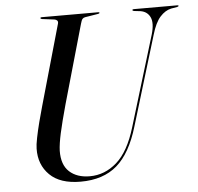

<svg xmlns="http://www.w3.org/2000/svg" viewBox="-51 -753 841 815"><g transform="rotate(-5 369.5 -345.0)"><path d="M498 -201 615 -586Q629 -634 617 -659.2Q605 -684.5 575.5 -689L549 -692Q542.5 -693 542.5 -696.5Q542.5 -700 548 -700H734.5Q739 -700 739 -697.5Q739 -694.5 732.5 -693L706.5 -688.5Q681 -683 659.5 -659.2Q638 -635.5 623 -584L507.5 -203Q474.5 -92 415.8 -41Q357 10 260.5 10Q173 10 128.8 -33.8Q84.5 -77.5 86 -146Q86 -161.5 92 -191.5Q98 -221.5 107 -256.8Q116 -292 125 -323L222.5 -666.5Q225 -675 220.8 -679.8Q216.5 -684.5 209 -685.5L157 -692Q150.5 -693 150.5 -696.5Q150.5 -700 155.5 -700H397.5Q402 -700 402 -697.5Q402 -694 395.5 -693L340.5 -684Q333 -683 328.5 -678Q324 -673 320 -658L224.5 -322.5Q204 -248.5 194 -202.8Q184 -157 183 -128.5Q182 -68.5 214.2 -39Q246.5 -9.5 301 -9.5Q365 -9.5 416.2 -54.5Q467.5 -99.5 498 -201Z"/></g></svg>

Font: Fraunces 144pt S000
Style: Italic
Weight: 400
Italic angle: -16°
Version: Version 1.000; ttfautohint (v1.8.3)